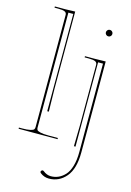

<svg xmlns="http://www.w3.org/2000/svg" viewBox="-146 -833 782 1144"><g transform="rotate(15 245.0 -261.0)"><path d="M384.3 -675.8Q378.4 -681.6 378.4 -689.9Q378.4 -698.2 384.3 -704.1Q390.1 -710 398.4 -710Q406.7 -710 412.6 -704.1Q418.5 -698.2 418.5 -689.9Q418.5 -681.6 412.6 -675.8Q406.7 -669.9 398.4 -669.9Q390.1 -669.9 384.3 -675.8ZM422.4 -521.5V40Q422.4 140.6 380.4 190.4Q338.4 240.2 275.4 240.2Q245.6 240.2 222.2 221.7Q217.3 218.3 217.3 213.4Q217.3 209.5 220.7 206.1Q224.1 202.6 228 202.6Q231.4 202.6 234.9 205.1Q257.8 223.6 283.2 223.6Q307.6 223.6 329.1 214.1Q350.6 204.6 369.4 184.6Q388.2 164.6 399.2 127.4Q410.2 90.3 410.2 40V-504.9H379.9V15.1H370.1Q372.6 -75.2 372.6 -115.2V-487.3Q372.6 -501.5 360.6 -507.1Q348.6 -512.7 319.8 -512.7H294.9V-520H350.1Q397.5 -521 422.4 -521.5ZM24.9 0V-7.3H44.9Q77.1 -7.3 94.5 -11.5Q111.8 -15.6 116 -21Q120.1 -26.4 120.1 -35.2V-727.5Q120.1 -741.2 108.4 -746.8Q96.7 -752.4 67.4 -752.4H44.9V-759.8H109.9L169.9 -761.7V-284.7L172.4 -145H162.6V-745.1H132.3V-35.2Q132.3 -26.4 136.5 -21Q140.6 -15.6 158 -11.5Q175.3 -7.3 207.5 -7.3H265.1V0Z"/></g></svg>

Font: ZnikomitNo25
Style: Regular
Weight: 100
Designer: gluk
Foundry: gluk
Version: Version 0.56